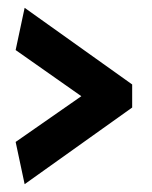

<svg xmlns="http://www.w3.org/2000/svg" viewBox="-20 -490 388 491"><path d="M318 -274 43 -470 20 -362 188 -244 20 -127 43 -19 318 -215Z"/></svg>

Font: Catamaran
Style: Bold
Weight: 700
Designer: Pria Ravichandran
Version: Version 2.000